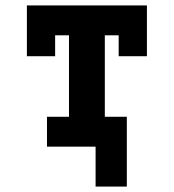

<svg xmlns="http://www.w3.org/2000/svg" viewBox="-20 -540 640 707"><path d="M332 147V0H153V-110H234V-410H183V-333H79V-520H521V-333H417V-410H366V-110H447V147Z"/></svg>

Font: Iosevka HT Extrabold Extended
Style: Regular
Weight: 800
Width: 7
Monospace: yes
Designer: Belleve Invis
Foundry: Belleve Invis
Version: Version 32.3.0; ttfautohint (v1.8.4)